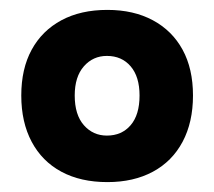

<svg xmlns="http://www.w3.org/2000/svg" viewBox="-20 -736 433 388"><path d="M197 -368Q143 -368 104 -389Q65 -410 44 -449.5Q23 -489 23 -543Q23 -597 44 -635.5Q65 -674 104 -695Q143 -716 197 -716Q250 -716 289 -695Q328 -674 349 -635.5Q370 -597 370 -543Q370 -489 349 -449.5Q328 -410 289 -389Q250 -368 197 -368ZM196 -462Q226 -462 244 -483Q262 -504 262 -543Q262 -581 244 -602Q226 -623 196 -623Q168 -623 149.5 -602Q131 -581 131 -543Q131 -504 149.5 -483Q168 -462 196 -462Z"/></svg>

Font: Nunito Sans 6pt Black
Style: Regular
Weight: 900
Version: Version 3.101;gftools[0.9.27]